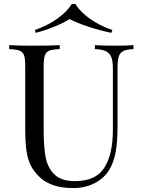

<svg xmlns="http://www.w3.org/2000/svg" viewBox="-20 -936 722 970"><path d="M26.9 0ZM547.9 -784.2 542.5 -770Q481.9 -782.7 423.8 -802Q365.7 -821.3 331.5 -839.8Q303.2 -821.3 256.1 -802Q209 -782.7 160.6 -770L155.8 -784.2Q219.7 -806.2 269.3 -841.6Q318.8 -877 342.8 -916H360.8Q384.3 -877 433.8 -841.6Q483.4 -806.2 547.9 -784.2ZM573.7 -591.8V-291Q573.7 -219.2 564.2 -167.7Q554.7 -116.2 532.7 -79.1Q507.3 -36.1 458.7 -11Q410.2 14.2 349.6 14.2Q239.7 14.2 181.6 -40Q151.9 -67.9 136 -98.9Q120.1 -129.9 113.8 -173.8Q107.4 -217.8 107.4 -288.1V-602.1Q107.4 -639.6 101.3 -656.7Q95.2 -673.8 78.9 -680.2Q62.5 -686.5 26.4 -688V-708Q68.8 -705.1 154.3 -705.1Q234.9 -705.1 281.7 -708V-688Q245.6 -686.5 229.2 -680.2Q212.9 -673.8 206.8 -656.7Q200.7 -639.6 200.7 -602.1V-271Q200.7 -190.9 211.4 -138.2Q222.2 -85.4 256.6 -53.2Q291 -21 358.4 -21Q464.4 -21 507.3 -88.9Q550.3 -156.7 550.3 -279.8V-591.8Q550.3 -628.9 541.7 -648.9Q533.2 -668.9 513.9 -677.7Q494.6 -686.5 459.5 -688V-708Q495.6 -705.1 561.5 -705.1Q621.6 -705.1 654.3 -708V-688Q619.6 -686.5 602.8 -678Q585.9 -669.4 579.8 -649.9Q573.7 -630.4 573.7 -591.8Z"/></svg>

Font: TypoPRO Playfair Display
Style: Regular
Weight: 400
Designer: Claus Eggers Sørensen
Foundry: Claus Eggers Sørensen
Version: Version 1.004;PS 001.004;hotconv 1.0.70;makeotf.lib2.5.58329